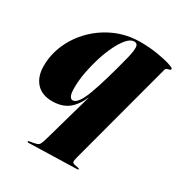

<svg xmlns="http://www.w3.org/2000/svg" viewBox="-166 -577 887 941"><g transform="rotate(30 278.0 -107.0)"><path d="M399.5 237 129 244.5Q123 244.5 123 241Q123 236.5 129.5 236Q156.5 232 168.2 228.2Q180 224.5 185.2 213.2Q190.5 202 197.5 177L275 -97.5Q250 -41 215.2 -15.5Q180.5 10 127 10Q68.5 10 37 -25Q5.5 -60 5.5 -120Q5.5 -184.5 32.2 -245Q59 -305.5 107.2 -353.5Q155.5 -401.5 219.8 -429.8Q284 -458 359 -458Q409.5 -458 454.5 -450.8Q499.5 -443.5 527.8 -434.5Q556 -425.5 556 -420Q556 -414 549.5 -412.2Q543 -410.5 536 -408.2Q529 -406 527 -398L371.5 184.5Q365 208 366.8 215.2Q368.5 222.5 382 225L398.5 228Q407.5 230 407.5 233Q407.5 237 399.5 237ZM189 -103.5Q189 -68.5 195.8 -56.2Q202.5 -44 212 -44Q242.5 -44 272.8 -125.8Q303 -207.5 341 -357Q351.5 -398 351.2 -421.5Q351 -445 330 -445Q311 -445 291 -422.8Q271 -400.5 252.8 -363.5Q234.5 -326.5 220.2 -281.5Q206 -236.5 197.5 -190.2Q189 -144 189 -103.5Z"/></g></svg>

Font: Fraunces 144pt S000 Black
Style: Italic
Weight: 900
Italic angle: -16°
Version: Version 1.000; ttfautohint (v1.8.3)